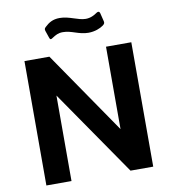

<svg xmlns="http://www.w3.org/2000/svg" viewBox="-98 -1015 979 1099"><g transform="rotate(-10 391.5 -465.5)"><path d="M558 -845C569 -853 571 -859 569 -868L557 -917C554 -929 546 -930 537 -924C520 -912 498 -900 470 -900C425 -900 379 -931 323 -931C282 -931 258 -915 237 -895C226 -886 228 -880 230 -872L244 -831C248 -818 253 -818 263 -825C284 -839 300 -848 327 -848C378 -848 415 -819 471 -819C509 -819 540 -832 558 -845ZM556 -723V-244L227 -723H82V0H228V-497L571 0H703V-723Z"/></g></svg>

Font: United Sans
Style: Bold
Weight: 700
Designer: Pablo Impallari, Rodrigo Fuenzalida (Modified by Dan O. Williams)
Version: Version 1.000;PS 001.000;hotconv 1.0.88;makeotf.lib2.5.64775